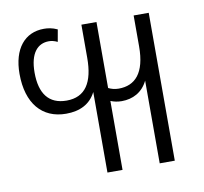

<svg xmlns="http://www.w3.org/2000/svg" viewBox="-67 -629 747 702"><g transform="rotate(-10 306.5 -278.0)"><path d="M277 1H333V-255C345 -250 359 -247 374 -247C415 -247 451 -265 471 -306V1H527V-548H471V-433C471 -334 432 -294 371 -294C356 -294 343 -298 333 -303V-548H277V-425C277 -334 246 -284 176 -284C110 -284 78 -327 78 -405C78 -478 108 -509 149 -509C158 -509 169 -507 181 -501L189 -546C170 -555 153 -557 139 -557C68 -557 23 -503 23 -410C23 -300 77 -237 166 -237C217 -237 256 -256 277 -298Z"/></g></svg>

Font: Noto Sans Thai Cond Light
Style: Regular
Weight: 300
Width: 3
Designer: Monotype Design Team
Foundry: Monotype Imaging Inc.
Version: Version 2.002